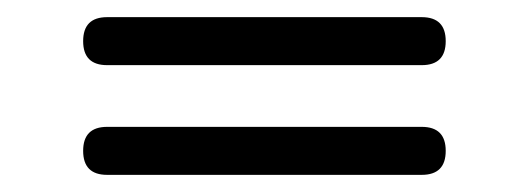

<svg xmlns="http://www.w3.org/2000/svg" viewBox="-20 -437 617 224"><path d="M105 -361Q77 -361 77 -389Q77 -417 105 -417H472Q500 -417 500 -389Q500 -361 472 -361ZM105 -233Q77 -233 77 -261Q77 -289 105 -289H472Q500 -289 500 -261Q500 -233 472 -233Z"/></svg>

Font: Jura Light Medium
Style: Regular
Weight: 500
Version: Version 5.106